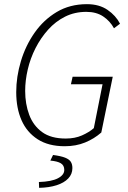

<svg xmlns="http://www.w3.org/2000/svg" viewBox="-20 -691 615 923"><path d="M291 12Q213 12 161 -21.5Q109 -55 83.5 -113Q58 -171 58 -248Q58 -322 80.5 -397Q103 -472 146.5 -534Q190 -596 253 -633.5Q316 -671 398 -671Q457 -671 497 -643.5Q537 -616 557 -577L528 -555Q509 -590 476 -612Q443 -634 395 -634Q339 -634 293 -611Q247 -588 211.5 -548.5Q176 -509 151 -460Q126 -411 113.5 -357.5Q101 -304 101 -254Q101 -191 120.5 -139Q140 -87 182.5 -56Q225 -25 296 -25Q340 -25 374 -40Q408 -55 431 -75L473 -286H321L329 -322H522L467 -54Q433 -24 389 -6Q345 12 291 12ZM168 212 167 184Q228 182 258.5 166Q289 150 289 126Q289 104 272.5 94Q256 84 222 81L235 54Q273 59 293 67Q313 75 320.5 87Q328 99 328 117Q328 146 308 167Q288 188 252 199.5Q216 211 168 212Z"/></svg>

Font: Source Sans 3 ExtraLight Light
Style: Italic
Weight: 300
Italic angle: -11°
Version: Version 3.052;hotconv 1.1.0;makeotfexe 2.6.0